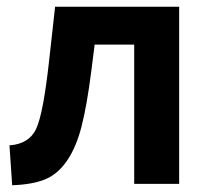

<svg xmlns="http://www.w3.org/2000/svg" viewBox="-20 -544 613 568"><path d="M16 4 8 -114Q66 -118 87 -163Q108 -208 125 -362L143 -524H510V0H377V-412H260L250 -333Q237 -231 221 -169Q205 -107 177.5 -67.5Q150 -28 112.5 -13Q75 2 16 4Z"/></svg>

Font: Raleway
Style: Bold
Weight: 700
Designer: Matt McInerney, Pablo Impallari, Rodrigo Fuenzalida
Foundry: Matt McInerney, Pablo Impallari, Rodrigo Fuenzalida
Version: Version 3.000